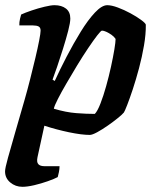

<svg xmlns="http://www.w3.org/2000/svg" viewBox="-28 -520 601 740"><path d="M58.5 200Q31.5 200 11.5 183.2Q-8.5 166.5 -8.5 140.5Q-8.5 128.5 2.8 87.8Q14 47 31.2 -12Q48.5 -71 67 -136Q77.5 -172.5 88.2 -214.8Q99 -257 108.2 -296.2Q117.5 -335.5 123 -364Q128.5 -392.5 128.5 -402Q128.5 -414 120.8 -418Q113 -422 99 -422H46.5Q46 -434.5 49.2 -447.8Q52.5 -461 53.5 -464Q68.5 -471 93.5 -479.5Q118.5 -488 143.5 -494Q168.5 -500 182 -500Q209.5 -500 226.2 -487Q243 -474 243 -448.5Q243 -433 234.8 -401.2Q226.5 -369.5 215 -332.5Q203.5 -295.5 192.2 -262.8Q181 -230 174.5 -213L183 -208Q203 -252 229 -302Q255 -352 283 -397.5Q311 -443 337.8 -471.5Q364.5 -500 385.5 -500Q402 -500 426.2 -491Q450.5 -482 474.5 -469Q498.5 -456 515.5 -443.5Q532.5 -431 534 -425Q534.5 -388.5 527 -344.8Q519.5 -301 507.8 -257Q496 -213 483.8 -176Q471.5 -139 462 -114.8Q452.5 -90.5 449.5 -86.5Q443.5 -79 426.2 -65Q409 -51 387.5 -36Q366 -21 346.8 -10.5Q327.5 0 318 0Q287 0 238 -10.2Q189 -20.5 143 -35.5L116.5 86Q112.5 105 119.8 112.8Q127 120.5 143 120.5H201.5Q201.5 131.5 199 143.5Q196.5 155.5 194.5 162.5Q181.5 169.5 156 178.5Q130.5 187.5 103.8 193.8Q77 200 58.5 200ZM337.5 -81Q348 -92 359.2 -121Q370.5 -150 381 -187.5Q391.5 -225 399.8 -262.8Q408 -300.5 412.8 -329.5Q417.5 -358.5 417.5 -370Q412 -378.5 401.8 -385.8Q391.5 -393 381.5 -397.5Q371.5 -402 365 -402Q361 -402 346.5 -383.2Q332 -364.5 311.5 -334Q291 -303.5 269.2 -267.8Q247.5 -232 227.8 -198Q208 -164 194.8 -138Q181.5 -112 179.5 -101Q226.5 -87 265.8 -84Q305 -81 337.5 -81Z"/></svg>

Font: Texturina Medium
Style: Italic
Weight: 500
Italic angle: -11°
Designer: Guillermo Torres Carreño
Foundry: Omnibus-Type
Version: Version 1.002